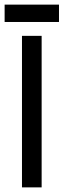

<svg xmlns="http://www.w3.org/2000/svg" viewBox="-20 -810 275 830"><path d="M160 -655V0H75V-655ZM235 -790V-715H0V-790Z"/></svg>

Font: Ropa Sans
Style: Regular
Weight: 400
Designer: Botio Nikoltchev
Foundry: Botio Nikoltchev
Version: Version 1.100